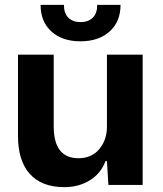

<svg xmlns="http://www.w3.org/2000/svg" viewBox="-20 -761 670 790"><path d="M245 9Q152 9 103 -45Q54 -99 54 -202V-536H201V-241Q201 -110 303 -110Q357 -110 388.5 -147.5Q420 -185 420 -240V-536H567V0H426L420 -98H414Q395 -47 349.5 -19Q304 9 245 9ZM147 -741H243Q243 -706 261.5 -688Q280 -670 311 -670Q343 -670 361.5 -688Q380 -706 380 -741H476Q476 -672 431 -631.5Q386 -591 311 -591Q236 -591 191.5 -631.5Q147 -672 147 -741Z"/></svg>

Font: Mona Sans
Style: Bold
Weight: 700
Designer: Deni Anggara
Foundry: GitHub
Version: Version 2.000;Glyphs 3.2.3 (3260)